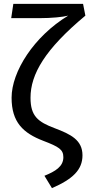

<svg xmlns="http://www.w3.org/2000/svg" viewBox="-20 -759 462 994"><path d="M410 -739H49L38 -665H183C248 -665 306 -671 333 -678C155 -570 40 -388 40 -253C40 -126 100 -70 204 -30C285 1 308 15 308 55C308 103 267 128 210 151L249 215C357 168 407 120 407 45C407 -34 346 -64 264 -95C176 -128 138 -158 138 -253C138 -375 213 -504 422 -678Z"/></svg>

Font: Fira Math
Style: Regular
Weight: 400
Designer: Xiangdong Zeng
Foundry: Xiangdong Zeng
Version: Version 0.3.4